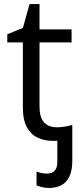

<svg xmlns="http://www.w3.org/2000/svg" viewBox="-20 -679 396 939"><path d="M218.3 240.2Q199.2 240.2 183.8 235.8Q168.5 231.4 158.7 228V160.2Q167 163.6 180.2 166.7Q193.4 169.9 209.5 169.9Q260.3 169.9 260.3 113.8V9.3Q255.4 9.8 249 9.8Q242.7 9.8 235.8 9.8Q198.2 9.8 165.3 -5.1Q132.3 -20 112.1 -55.7Q91.8 -91.3 91.8 -154.3V-471.7H15.6V-511.2L92.3 -543L124.5 -659.2H173.3V-535.2H330.1V-471.7H173.3V-156.7Q173.3 -56.6 258.3 -56.6Q278.3 -56.6 299.3 -60.1Q320.3 -63.5 333.5 -68.4V109.4Q333.5 172.9 304.9 206.5Q276.4 240.2 218.3 240.2Z"/></svg>

Font: Open Sans
Style: Regular
Weight: 400
Designer: Monotype Design Team
Foundry: Monotype Imaging Inc.
Version: Version 3.000; ttfautohint (v1.8.4)